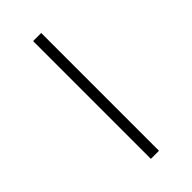

<svg xmlns="http://www.w3.org/2000/svg" viewBox="-302 -836 1155 1155"><g transform="rotate(-45 275.5 -259.0)"><path d="M310.1 242.2H241.2V-759.8H310.1Z"/></g></svg>

Font: Open Sans Hebrew
Style: Regular
Weight: 400
Foundry: Ascender Corporation, Yanek Iontef
Version: Version 2.001;PS 002.001;hotconv 1.0.70;makeotf.lib2.5.58329